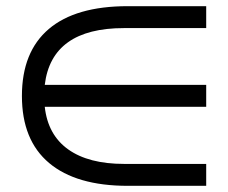

<svg xmlns="http://www.w3.org/2000/svg" viewBox="-20 -663 739 622"><path d="M394 -61Q227 -61 139 -135Q51 -209 51 -352Q51 -495 138 -569Q225 -643 394 -643H648V-572H382Q147 -572 125 -388H648V-317H125Q135 -226 201 -179Q267 -132 382 -132H648V-61Z"/></svg>

Font: hexhindi15
Style: Regular
Weight: 400
Designer: Jelle Bosma - Monotype Design Team
Foundry: Monotype Imaging Inc.
Version: Version 2.006